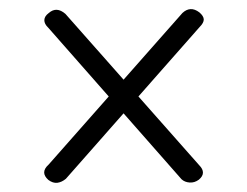

<svg xmlns="http://www.w3.org/2000/svg" viewBox="-20 -551 542 421"><path d="M86 -156.5Q67.5 -173 86.5 -190L380 -522.5Q388.5 -530.5 397.8 -531Q407 -531.5 417 -524Q426.5 -516 426.8 -508.5Q427 -501 417.5 -491.5L124.5 -159Q115.5 -151.5 105.8 -150.2Q96 -149 86 -156.5ZM416 -157Q406.5 -150 395.8 -150.8Q385 -151.5 378 -158L86 -490Q77 -498.5 77.2 -507Q77.5 -515.5 87 -522.5Q104 -537.5 123.5 -520.5L417 -188.5Q425 -180.5 425 -172.5Q425 -164.5 416 -157Z"/></svg>

Font: Fraunces 10pt
Style: Regular
Weight: 400
Version: Version 1.000;[b76b70a41]